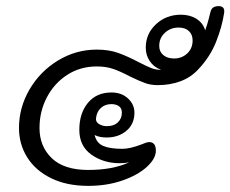

<svg xmlns="http://www.w3.org/2000/svg" viewBox="-20 -625 752 627"><path d="M712 -583Q705 -537 685.5 -488Q666 -439 627 -398Q603 -372 569 -359.5Q535 -347 495 -347Q472 -347 453 -354Q434 -361 405 -375Q375 -391 351 -399.5Q327 -408 296 -408Q242 -408 199.5 -380.5Q157 -353 133 -307Q109 -261 109 -207Q109 -147 149 -108.5Q189 -70 268 -70Q348 -70 402 -95Q389 -92 371 -92Q318 -92 278.5 -120Q239 -148 239 -201Q239 -255 267 -289Q295 -323 344 -323Q377 -323 398 -303.5Q419 -284 419 -257Q419 -220 393 -198Q367 -176 328 -176Q305 -176 289 -184Q295 -158 317 -148.5Q339 -139 380 -139Q404 -139 441 -153Q459 -161 467 -161Q489 -161 489 -133Q489 -107 459.5 -80Q430 -53 379.5 -35.5Q329 -18 268 -18Q198 -18 147 -43Q96 -68 69 -111Q42 -154 42 -207Q42 -274 76.5 -333Q111 -392 169.5 -427.5Q228 -463 296 -463Q336 -463 366.5 -452Q397 -441 433 -422Q460 -408 474.5 -402.5Q489 -397 504 -397H506Q482 -406 469 -425.5Q456 -445 456 -469Q456 -515 489.5 -546Q523 -577 571 -577Q600 -577 621.5 -563.5Q643 -550 650 -526Q657 -545 661.5 -563Q666 -581 667 -585Q670 -597 677 -601Q684 -605 694 -605Q715 -605 712 -583ZM500 -475Q500 -456 513.5 -445Q527 -434 548 -434Q574 -434 591.5 -450.5Q609 -467 609 -493Q609 -512 597 -523.5Q585 -535 563 -535Q537 -535 518.5 -518Q500 -501 500 -475ZM329 -213Q352 -213 365 -225.5Q378 -238 378 -257Q378 -272 368 -278.5Q358 -285 344 -285Q324 -285 310.5 -273.5Q297 -262 294 -242Q291 -228 302.5 -220.5Q314 -213 329 -213Z"/></svg>

Font: Mali
Style: Italic
Weight: 400
Italic angle: -10°
Version: Version 1.000; ttfautohint (v1.6)